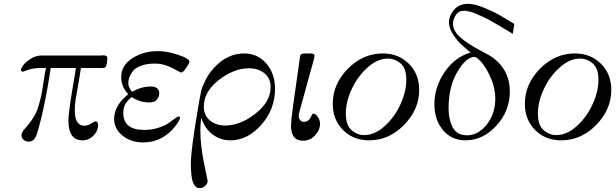

<svg xmlns="http://www.w3.org/2000/svg" viewBox="-20 -719 3205 999"><path d="M88.9 -356.9Q88.9 -361.8 99.9 -377.9Q110.8 -394 137.9 -412.1Q165 -430.2 196.8 -430.2H505.9Q507.8 -430.2 511.5 -430.7Q515.1 -431.2 517.1 -431.2Q539.1 -431.2 539.1 -415Q539.1 -409.2 537.1 -398.7Q535.2 -388.2 535.2 -386.2Q532.2 -372.1 527.6 -368.7Q522.9 -365.2 511.2 -365.2H400.9Q395 -322.3 386 -273.7Q377 -225.1 373 -198Q369.1 -170.9 369.1 -146Q369.1 -64.9 418.9 -64.9Q436 -64.9 454.6 -76.4Q473.1 -87.9 476.1 -87.9Q490.2 -87.9 490.2 -66.9Q490.2 -37.1 466.1 -12.9Q441.9 11.2 409.2 11.2Q335.9 11.2 335.9 -91.8Q335.9 -117.7 345.9 -185.8Q356 -253.9 366.2 -310.1L375 -365.2H244.1Q211.9 -151.4 171.9 -22Q159.7 18.1 128.9 18.1Q114.7 18.1 103.3 8.5Q91.8 -1 91.8 -15.1Q91.8 -22 95.5 -29.5Q99.1 -37.1 101.6 -40.5Q104 -43.9 112.1 -53Q120.1 -62 121.1 -63Q143.1 -88.9 157.5 -113.5Q171.9 -138.2 180.9 -169.2Q189.9 -200.2 194.6 -221.7Q199.2 -243.2 206.1 -289.6Q212.9 -335.9 219.2 -365.2H191.9Q155.8 -365.2 127.9 -356L100.1 -346.2Q88.9 -345.7 88.9 -356.9Z M573.7 -100.1Q573.7 -169.9 647.5 -229Q610.4 -267.1 610.8 -318.8Q610.8 -378.9 668.7 -416Q726.6 -453.1 801.8 -453.1Q849.6 -453.1 907.7 -433.6Q965.8 -414.1 965.8 -397.9Q965.8 -391.1 949.2 -366.5Q932.6 -341.8 923.8 -341.8Q918 -341.8 898.9 -353.5Q879.9 -365.2 849.4 -376.7Q818.8 -388.2 785.6 -388.2Q742.7 -388.2 712.6 -376.7Q682.6 -365.2 669.7 -346.7Q656.7 -328.1 652.1 -314Q647.5 -299.8 647.5 -288.1Q647.5 -265.1 666.5 -241.2Q716.3 -269 763.7 -269Q808.6 -269 808.6 -232.9Q808.6 -216.8 796.6 -201.4Q784.7 -186 756.8 -186Q708 -186 665.5 -213.9H664.6Q641.6 -193.8 631.6 -176.5Q621.6 -159.2 621.6 -130.9Q621.6 -43 730.5 -43Q769.5 -43 803.7 -54Q837.9 -64.9 856.2 -77.9Q874.5 -90.8 889.2 -101.8Q903.8 -112.8 908.7 -112.8Q916.5 -112.8 916.5 -106.9Q916.5 -95.7 899.2 -72.3Q881.8 -48.8 873.5 -41Q810.5 22 725.6 22Q660.6 22 617.2 -13.7Q573.7 -49.3 573.7 -100.1Z M973.1 130.9Q973.1 62 1009.3 -149.9Q1013.2 -177.7 1016.6 -193.8Q1022.5 -227.1 1027.3 -248Q1032.2 -269 1050.3 -304.4Q1068.4 -339.8 1096.2 -369.1Q1164.1 -440.9 1250.5 -440.9Q1321.3 -440.9 1366.2 -387.9Q1411.1 -335 1411.1 -256.8Q1411.1 -150.9 1339.8 -69.8Q1268.6 11.2 1178.2 11.2Q1129.4 11.2 1088.4 -17.8Q1047.4 -46.9 1026.4 -106.9Q1022.5 -63 1022.5 -41Q1022.5 37.1 1041.5 129.2Q1060.5 221.2 1060.5 222.2Q1060.5 235.4 1047.9 247.6Q1035.2 259.8 1017.6 259.8Q996.6 259.8 984.9 231.9Q973.1 204.1 973.1 130.9ZM1040.5 -164.1Q1040.5 -119.1 1072 -92.5Q1103.5 -65.9 1152.3 -65.9Q1230.5 -65.9 1309.3 -127.9Q1388.2 -189.9 1388.2 -266.1Q1388.2 -311 1356.2 -337.4Q1324.2 -363.8 1275.4 -363.8Q1197.3 -363.8 1118.9 -303Q1040.5 -242.2 1040.5 -164.1Z M1494.1 -65.9Q1494.1 -87.9 1503.9 -161.1L1540 -417Q1541 -426.8 1542.5 -430.9Q1543.9 -435.1 1549.1 -438Q1554.2 -440.9 1563 -440.9H1594.2Q1616.2 -440.9 1616.2 -429.2Q1616.2 -422.4 1613.3 -411.1L1538.1 -138.2Q1534.2 -124 1534.2 -116.2Q1534.2 -104 1541.5 -94.5Q1548.8 -85 1562 -85Q1570.8 -85 1577.9 -88.4Q1585 -91.8 1589.6 -97.9Q1594.2 -104 1597.2 -108.9Q1600.1 -113.8 1602.1 -119.1L1604 -124Q1606.9 -127.9 1610.8 -127.9Q1620.6 -127.9 1632.8 -111.6Q1645 -95.2 1645 -74.2Q1645 -42 1619.1 -14.4Q1593.3 13.2 1556.2 13.2Q1494.1 13.2 1494.1 -65.9Z M1711.4 -179.2Q1711.4 -281.2 1789.8 -361.1Q1868.2 -440.9 1972.2 -440.9Q2053.2 -440.9 2107.2 -387.5Q2161.1 -334 2161.1 -251Q2161.1 -149.9 2082.8 -69.3Q2004.4 11.2 1900.4 11.2Q1818.4 11.2 1764.9 -42.5Q1711.4 -96.2 1711.4 -179.2ZM1779.3 -128.9Q1779.3 -67.9 1808.8 -42Q1838.4 -16.1 1875 -16.1Q1930.2 -16.1 1982.2 -63.5Q2034.2 -110.8 2064.2 -177.5Q2094.2 -244.1 2094.2 -303.2Q2094.2 -363.3 2064.7 -388.7Q2035.2 -414.1 1998 -414.1Q1943.8 -414.1 1892.1 -367.4Q1840.3 -320.8 1809.8 -254.9Q1779.3 -189 1779.3 -128.9Z M2240.2 -176.8Q2240.2 -265.6 2293.2 -343.8Q2346.2 -421.9 2428.2 -445.8Q2394 -474.6 2376 -491.7Q2357.9 -508.8 2336.9 -541Q2315.9 -573.2 2315.9 -602.1Q2315.9 -636.2 2342 -667.7Q2368.2 -699.2 2416 -699.2Q2450.2 -699.2 2501.7 -677.5Q2553.2 -655.8 2579.6 -640.4Q2606 -625 2656.2 -594.2L2647.9 -543Q2643.1 -545.9 2595.5 -574.5Q2547.9 -603 2522 -616.9Q2496.1 -630.9 2457.5 -647Q2418.9 -663.1 2395 -663.1H2394Q2365.2 -663.1 2351.1 -639.6Q2336.9 -616.2 2336.9 -596.2Q2336.9 -559.1 2373.5 -526.1Q2410.2 -493.2 2471.2 -460.7Q2532.2 -428.2 2541 -421.9Q2632.8 -355 2632.8 -243.2Q2632.8 -141.1 2562.5 -64.9Q2492.2 11.2 2401.9 11.2Q2330.1 11.2 2285.2 -41.7Q2240.2 -94.7 2240.2 -176.8ZM2314 -155.8Q2314 -96.7 2335.9 -55.9Q2357.9 -15.1 2410.2 -15.1Q2468.3 -15.1 2512.7 -71Q2557.1 -127 2557.1 -207Q2557.1 -258.8 2534.2 -312Q2511.2 -365.2 2486.1 -394Q2460.9 -422.9 2449.2 -422.9Q2405.3 -422.9 2359.6 -345.2Q2314 -267.6 2314 -155.8Z M2710.9 -179.2Q2710.9 -281.2 2789.3 -361.1Q2867.7 -440.9 2971.7 -440.9Q3052.7 -440.9 3106.7 -387.5Q3160.6 -334 3160.6 -251Q3160.6 -149.9 3082.3 -69.3Q3003.9 11.2 2899.9 11.2Q2817.9 11.2 2764.4 -42.5Q2710.9 -96.2 2710.9 -179.2ZM2778.8 -128.9Q2778.8 -67.9 2808.3 -42Q2837.9 -16.1 2874.5 -16.1Q2929.7 -16.1 2981.7 -63.5Q3033.7 -110.8 3063.7 -177.5Q3093.8 -244.1 3093.8 -303.2Q3093.8 -363.3 3064.2 -388.7Q3034.7 -414.1 2997.6 -414.1Q2943.4 -414.1 2891.6 -367.4Q2839.8 -320.8 2809.3 -254.9Q2778.8 -189 2778.8 -128.9Z"/></svg>

Font: CMU Serif Extra
Style: RomanSlanted
Weight: 500
Italic angle: -9.46001°
Version: Version 0.7.0